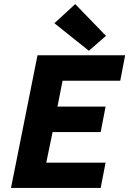

<svg xmlns="http://www.w3.org/2000/svg" viewBox="-20 -922 640 942"><path d="M34 0 164 -651H594L570 -526H287L262 -399H498L474 -274H238L207 -124H498L474 0ZM416 -673 247 -808 349 -902 500 -746Z"/></svg>

Font: Source Code Pro ExtraLight ExtraBold
Style: Italic
Weight: 800
Italic angle: -11°
Monospace: yes
Version: Version 1.016;hotconv 1.0.116;makeotfexe 2.5.65601